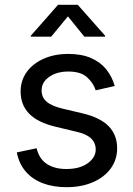

<svg xmlns="http://www.w3.org/2000/svg" viewBox="-20 -777 562 809"><path d="M260.3 11.7Q204.1 11.7 160.4 -4.9Q116.7 -21.5 88.4 -54.2Q60.1 -86.9 50.8 -134.8L134.3 -152.3Q145 -107.4 177.5 -86.2Q210 -64.9 259.3 -64.9Q315.9 -64.9 349.6 -89.1Q383.3 -113.3 383.3 -147Q383.3 -175.3 363.3 -194.1Q343.3 -212.9 303.2 -221.7L213.4 -243.2Q139.6 -260.7 103.3 -297.6Q66.9 -334.5 66.9 -391.6Q66.9 -438.5 93 -474.1Q119.1 -509.8 164.6 -529.8Q210 -549.8 267.6 -549.8Q323.2 -549.8 363 -532.7Q402.8 -515.6 427.5 -485.1Q452.1 -454.6 463.4 -414.6L383.3 -396.5Q373.5 -427.2 346.9 -451.4Q320.3 -475.6 268.1 -475.6Q219.2 -475.6 187.3 -453.1Q155.3 -430.7 155.3 -396.5Q155.3 -366.2 177.2 -347.9Q199.2 -329.6 245.6 -318.8L328.1 -299.3Q402.3 -281.7 438 -245.1Q473.6 -208.5 473.6 -152.3Q473.6 -104.5 446.8 -67.4Q419.9 -30.3 371.6 -9.3Q323.2 11.7 260.3 11.7ZM195.8 -622.6H109.9V-626.5L224.6 -756.8H307.6L422.9 -626.5V-622.6H335.4L266.1 -708Z"/></svg>

Font: Inter 16pt
Style: Regular
Weight: 400
Version: Version 4.001;git-66647c0bb